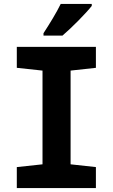

<svg xmlns="http://www.w3.org/2000/svg" viewBox="-20 -951 570 971"><path d="M200 -783V-771H296C344 -812 415 -884 444 -921V-931H287C265 -886 233 -834 200 -783ZM65 0H465V-106L337 -120V-594L465 -608V-714H65V-608L195 -594V-120L65 -106Z"/></svg>

Font: Noto Sans Mono Condensed ExtraBold
Style: Regular
Weight: 800
Width: 3
Designer: Monotype Design Team
Foundry: Monotype Imaging Inc.
Version: Version 2.014